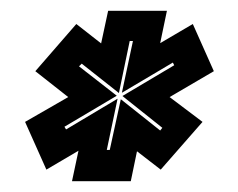

<svg xmlns="http://www.w3.org/2000/svg" viewBox="-20 -784 442 356"><path d="M113.5 -448 125.5 -504.5 66 -469.5 26.5 -558 106.5 -604 45.5 -652 121.5 -739.5 167.5 -703.5 180.5 -764H289.5L277 -704L337.5 -739.5L376.5 -652L294.5 -604L355.5 -558L278 -469.5L234 -503.5L222.5 -448ZM178 -506H183.5L204 -600L277 -542L281 -547L207 -606L303 -663L300.5 -668L206 -612L226.5 -708H220.5L200.5 -611.5L131.5 -666L126.5 -661L196.5 -606.5L99.5 -549L102.5 -544L198 -601Z"/></svg>

Font: Tourney Expanded ExtraBold
Style: Italic
Weight: 800
Width: 7
Italic angle: -12°
Designer: Tyler Finck
Foundry: Etcetera Type Co
Version: Version 1.010; ttfautohint (v1.8.3)